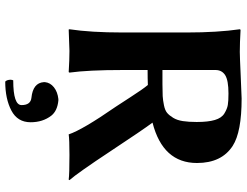

<svg xmlns="http://www.w3.org/2000/svg" viewBox="-124 -568 935 727"><g transform="rotate(90 343.5 -204.5)"><path d="M291 97.2V92.8Q293 72.8 310.5 58.8Q328.1 44.9 355 42H360.8Q399.9 45.9 418 68.8Q442.9 101.1 442.9 147Q442.9 196.8 398.4 220Q354 243.2 289.1 243.2Q284.2 239.3 282.5 229.7Q280.8 220.2 284.2 212.9Q378.4 212.9 377.9 181.2Q377.9 147 350.1 144Q293.9 138.2 291 97.2ZM334 -602.1Q284.2 -602.1 264.6 -589.6Q245.1 -577.1 245.1 -553.2V-352.1H298.8Q327.6 -352.1 343.8 -353Q359.9 -354 378.9 -357.9Q397.9 -361.8 407.5 -369.9Q417 -377.9 426 -392.6Q435.1 -407.2 438.5 -429.2Q441.9 -451.2 441.9 -481.9Q441.9 -524.9 434.3 -550.5Q426.8 -576.2 409.4 -586.7Q392.1 -597.2 377.4 -599.6Q362.8 -602.1 334 -602.1ZM245.1 -295.9V-200.2Q245.1 -71.3 254.9 0L252.9 2.9Q207 0 172.9 0L91.8 2.9L90.8 0Q103 -81.1 103 -200.2V-444.8Q103 -560.1 90.8 -645L92.8 -647.9Q142.6 -645 176.8 -645Q192.9 -645 266.8 -648.4Q340.8 -651.9 353 -651.9Q480 -651.9 532.2 -618.2Q597.2 -576.2 597.2 -482.9Q597.2 -353.5 444.3 -314.5Q470.7 -279.3 552.5 -155.5Q634.3 -31.7 662.1 0L660.2 2.9Q640.1 0 566.9 0Q507.8 0 488.8 2.9Q471.7 -48.8 383.8 -175.8Q376.5 -186.5 347.4 -231.7Q318.4 -276.9 301.8 -296.9Q279.3 -295.9 245.1 -295.9Z"/></g></svg>

Font: Linux Biolinum
Style: Bold
Weight: 700
Designer: Philipp H. Poll
Foundry: Philipp H. Poll
Version: Version 1.3.2 ; ttfautohint (v0.9)